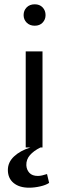

<svg xmlns="http://www.w3.org/2000/svg" viewBox="-20 -686 318 893"><path d="M16.6 0ZM99.6 -446.8H177.7V0H99.6ZM89.8 -615.7Q89.8 -637.2 104 -651.6Q118.2 -666 141.6 -666Q164.6 -666 178.2 -651.6Q191.9 -637.2 191.9 -615.7Q191.9 -595.2 178.2 -580.8Q164.6 -566.4 141.6 -566.4Q118.2 -566.4 104 -580.8Q89.8 -595.2 89.8 -615.7ZM168 0Q137.2 15.1 119.4 35.4Q101.6 55.7 102.5 82.5Q103.5 103.5 116.7 117.9Q129.9 132.3 156.2 132.3Q165 132.3 175.8 129.9Q186.5 127.4 198.7 123.5L208.5 164.6Q193.8 174.8 167 180.9Q140.1 187 115.2 187Q69.8 187 43.2 165Q16.6 143.1 16.6 104.5Q16.6 68.8 44.9 42Q73.2 15.1 121.1 0Z"/></svg>

Font: PT Astra Sans
Style: Regular
Weight: 400
Designer: A.Korolkova, I. Chaeva
Foundry: ParaType Ltd
Version: Version 1.001; ttfautohint (v1.6)